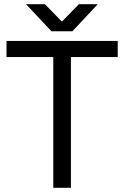

<svg xmlns="http://www.w3.org/2000/svg" viewBox="-20 -895 592 915"><path d="M234 -623H11V-700H541V-623H318V0H234ZM104 -875H194L275 -792L356 -875H446L325 -746H225Z"/></svg>

Font: Oak Sans
Style: Regular
Weight: 400
Designer: Erik Kennedy, Walven
Foundry: Erik Kennedy, Walven
Version: Version 1.000